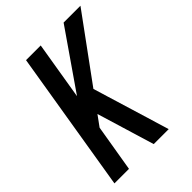

<svg xmlns="http://www.w3.org/2000/svg" viewBox="-212 -839 943 943"><g transform="rotate(-45 259.5 -367.5)"><path d="M20 0 141 -735H243L193 -433L402 -735H519L275 -401L397 0H293L202 -300L162 -245L121 0Z"/></g></svg>

Font: Iosevka SS04 Semibold Oblique
Style: Regular
Weight: 600
Italic angle: -9°
Monospace: yes
Designer: Belleve Invis
Foundry: Belleve Invis
Version: Version 19.0.0; ttfautohint (v1.8.4)